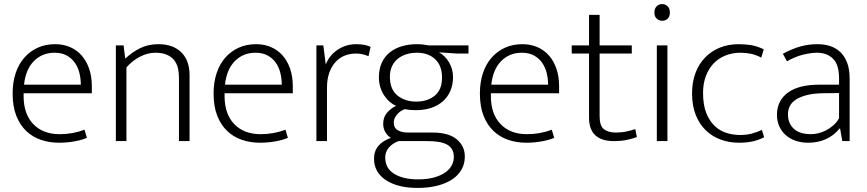

<svg xmlns="http://www.w3.org/2000/svg" viewBox="-20 -693 4259 943"><path d="M431 -235H96V-221Q96 -133 143.5 -83.5Q191 -34 273 -34Q338 -34 395 -56L407 -16Q381 -5 344.5 1.5Q308 8 270 8Q223 8 181.5 -6Q140 -20 109 -49.5Q78 -79 60 -124.5Q42 -170 42 -234Q42 -289 57 -334Q72 -379 100 -410.5Q128 -442 166 -459Q204 -476 251 -476Q291 -476 324.5 -461.5Q358 -447 381.5 -420Q405 -393 418 -355Q431 -317 431 -271ZM377 -277Q377 -306 370 -334.5Q363 -363 347.5 -385Q332 -407 307.5 -420.5Q283 -434 248 -434Q187 -434 146.5 -393Q106 -352 98 -277Z M601 0H549V-470H587L595 -405Q629 -437 668.5 -456.5Q708 -476 758 -476Q830 -476 870.5 -436Q911 -396 911 -324V0H859V-311Q859 -337 853.5 -359.5Q848 -382 834.5 -398.5Q821 -415 798.5 -424.5Q776 -434 743 -434Q705 -434 667.5 -414.5Q630 -395 601 -362Z M1418 -235H1083V-221Q1083 -133 1130.5 -83.5Q1178 -34 1260 -34Q1325 -34 1382 -56L1394 -16Q1368 -5 1331.5 1.5Q1295 8 1257 8Q1210 8 1168.5 -6Q1127 -20 1096 -49.5Q1065 -79 1047 -124.5Q1029 -170 1029 -234Q1029 -289 1044 -334Q1059 -379 1087 -410.5Q1115 -442 1153 -459Q1191 -476 1238 -476Q1278 -476 1311.5 -461.5Q1345 -447 1368.5 -420Q1392 -393 1405 -355Q1418 -317 1418 -271ZM1364 -277Q1364 -306 1357 -334.5Q1350 -363 1334.5 -385Q1319 -407 1294.5 -420.5Q1270 -434 1235 -434Q1174 -434 1133.5 -393Q1093 -352 1085 -277Z M1534 0V-470H1568L1580 -376Q1597 -421 1638 -448.5Q1679 -476 1730 -476Q1754 -476 1772 -472Q1790 -468 1800 -463L1790 -417Q1778 -422 1763 -426Q1748 -430 1728 -430Q1699 -430 1673.5 -420Q1648 -410 1628.5 -389Q1609 -368 1597.5 -336.5Q1586 -305 1586 -262V0Z M1841 -314Q1841 -353 1854.5 -383.5Q1868 -414 1893 -434.5Q1918 -455 1952.5 -465.5Q1987 -476 2028 -476Q2046 -476 2059.5 -474Q2073 -472 2086 -470H2281V-430H2223L2136 -436Q2167 -419 2186 -386Q2205 -353 2205 -315Q2205 -276 2191.5 -245.5Q2178 -215 2153.5 -194Q2129 -173 2096 -162.5Q2063 -152 2024 -152Q2010 -152 1996.5 -153Q1983 -154 1968 -157Q1944 -148 1929 -129.5Q1914 -111 1914 -91Q1914 -65 1933.5 -53.5Q1953 -42 1983 -42H2105Q2183 -42 2223 -9Q2263 24 2263 76Q2263 111 2247 139.5Q2231 168 2201 188Q2171 208 2128 219Q2085 230 2031 230Q1933 230 1875 191.5Q1817 153 1817 86Q1817 49 1838.5 23.5Q1860 -2 1900 -16Q1885 -24 1873.5 -42.5Q1862 -61 1862 -85Q1862 -118 1881 -139.5Q1900 -161 1925 -173Q1909 -180 1894 -193Q1879 -206 1867 -224Q1855 -242 1848 -264.5Q1841 -287 1841 -314ZM1938 0Q1909 10 1890.5 31Q1872 52 1872 80Q1872 134 1916.5 161Q1961 188 2032 188Q2079 188 2112.5 178.5Q2146 169 2167.5 153.5Q2189 138 2199 118.5Q2209 99 2209 79Q2209 55 2199.5 39.5Q2190 24 2172.5 15.5Q2155 7 2131.5 3.5Q2108 0 2080 0ZM2151 -312Q2151 -371 2117 -402.5Q2083 -434 2028 -434Q2000 -434 1976 -426.5Q1952 -419 1934 -404.5Q1916 -390 1905.5 -368Q1895 -346 1895 -316Q1895 -254 1932 -224Q1969 -194 2024 -194Q2079 -194 2115 -223Q2151 -252 2151 -312Z M2726 -235H2391V-221Q2391 -133 2438.5 -83.5Q2486 -34 2568 -34Q2633 -34 2690 -56L2702 -16Q2676 -5 2639.5 1.5Q2603 8 2565 8Q2518 8 2476.5 -6Q2435 -20 2404 -49.5Q2373 -79 2355 -124.5Q2337 -170 2337 -234Q2337 -289 2352 -334Q2367 -379 2395 -410.5Q2423 -442 2461 -459Q2499 -476 2546 -476Q2586 -476 2619.5 -461.5Q2653 -447 2676.5 -420Q2700 -393 2713 -355Q2726 -317 2726 -271ZM2672 -277Q2672 -306 2665 -334.5Q2658 -363 2642.5 -385Q2627 -407 2602.5 -420.5Q2578 -434 2543 -434Q2482 -434 2441.5 -393Q2401 -352 2393 -277Z M3083 -430H2925V-122Q2925 -75 2946 -58.5Q2967 -42 3004 -42Q3033 -42 3058 -47.5Q3083 -53 3100 -59L3108 -20Q3088 -12 3059 -6Q3030 0 2995 0Q2935 0 2904 -28.5Q2873 -57 2873 -115V-430H2788V-470H2873V-620H2925V-470H3083Z M3206 0V-470H3258V0ZM3233 -591Q3217 -591 3205.5 -601.5Q3194 -612 3194 -631Q3194 -651 3205 -662Q3216 -673 3232 -673Q3247 -673 3258.5 -662.5Q3270 -652 3270 -631Q3270 -611 3259 -601Q3248 -591 3233 -591Z M3615 -30Q3647 -30 3673 -37Q3699 -44 3722 -55L3733 -19Q3706 -5 3676.5 1.5Q3647 8 3609 8Q3562 8 3520.5 -7Q3479 -22 3447.5 -52Q3416 -82 3397.5 -127.5Q3379 -173 3379 -234Q3379 -290 3396 -335Q3413 -380 3444 -411.5Q3475 -443 3516.5 -459.5Q3558 -476 3608 -476Q3639 -476 3668 -471.5Q3697 -467 3731 -451L3719 -410Q3692 -424 3667.5 -429Q3643 -434 3617 -434Q3576 -434 3542 -420Q3508 -406 3484 -380.5Q3460 -355 3446.5 -318.5Q3433 -282 3433 -237Q3433 -177 3449 -137.5Q3465 -98 3490.5 -74Q3516 -50 3548.5 -40Q3581 -30 3615 -30Z M3825 -429Q3872 -454 3911.5 -465Q3951 -476 3996 -476Q4028 -476 4056.5 -467Q4085 -458 4106.5 -438Q4128 -418 4140.5 -385.5Q4153 -353 4153 -306V0H4117L4106 -62H4104Q4075 -27 4036 -9.5Q3997 8 3949 8Q3916 8 3888 -1.5Q3860 -11 3839.5 -29Q3819 -47 3807.5 -72.5Q3796 -98 3796 -129Q3796 -166 3811 -194Q3826 -222 3853 -240.5Q3880 -259 3917.5 -268Q3955 -277 4001 -277H4101V-308Q4101 -376 4071 -405Q4041 -434 3993 -434Q3964 -434 3926 -425Q3888 -416 3845 -392ZM4101 -236 4018 -235Q3973 -234 3941 -225.5Q3909 -217 3888.5 -203.5Q3868 -190 3859 -171.5Q3850 -153 3850 -132Q3850 -106 3859 -87.5Q3868 -69 3883 -57Q3898 -45 3918.5 -39.5Q3939 -34 3962 -34Q3980 -34 3999 -38.5Q4018 -43 4036.5 -52.5Q4055 -62 4072 -76.5Q4089 -91 4101 -112Z"/></svg>

Font: Ek Mukta ExtraLight
Style: Regular
Weight: 275
Designer: Girish Dalvi and Yashodeep Gholap
Foundry: Ek Type
Version: Version 2.538;PS 1.002;hotconv 16.6.51;makeotf.lib2.5.65220;